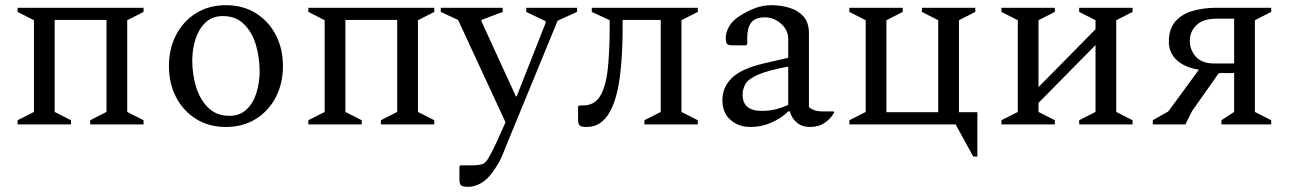

<svg xmlns="http://www.w3.org/2000/svg" viewBox="-20 -480 4974 741"><path d="M111 -402 48 -434V-450H534V-434L471 -402V-48L534 -16V0H328V-16L391 -48V-403H191V-48L254 -16V0H48V-16L111 -48Z M852 10Q786 10 736.5 -21Q687 -52 659.5 -105Q632 -158 632 -225Q632 -292 659.5 -345Q687 -398 736.5 -429Q786 -460 852 -460Q918 -460 967.5 -429Q1017 -398 1044.5 -345Q1072 -292 1072 -225Q1072 -158 1044.5 -105Q1017 -52 967.5 -21Q918 10 852 10ZM866 -33Q906 -33 932 -58Q958 -83 970 -122.5Q982 -162 982 -205Q982 -258 967.5 -307Q953 -356 921.5 -387Q890 -418 840 -418Q799 -418 773 -393Q747 -368 734.5 -329Q722 -290 722 -246Q722 -193 737 -144Q752 -95 784 -64Q816 -33 866 -33Z M1233 -402 1170 -434V-450H1656V-434L1593 -402V-48L1656 -16V0H1450V-16L1513 -48V-403H1313V-48L1376 -16V0H1170V-16L1233 -48Z M1787 241Q1764 241 1758.5 234.5Q1753 228 1753 212V162L1757 158H1803Q1828 158 1841 153.5Q1854 149 1865 130.5Q1876 112 1896 70L1931 -8L1748 -403L1681 -434V-450H1920V-434L1838 -403V-398L1971 -108H1974L2086 -392V-398L2011 -434V-450H2207V-434L2132 -400L1935 79Q1926 102 1919.5 117.5Q1913 133 1905 147.5Q1897 162 1882 183Q1862 212 1837 226.5Q1812 241 1787 241Z M2383 -378Q2383 -260 2371.5 -178Q2360 -96 2334 -49Q2318 -20 2296 -5Q2274 10 2244 10Q2223 10 2217 4Q2211 -2 2211 -19V-69L2215 -73H2230Q2274 -73 2296 -109Q2318 -145 2325.5 -213Q2333 -281 2333 -378V-402L2264 -434V-450H2673V-434L2610 -402V-48L2673 -16V0H2467V-16L2530 -48V-403H2383Z M2877 10Q2830 10 2799 -17.5Q2768 -45 2768 -94Q2768 -143 2804.5 -179Q2841 -215 2927 -235L3022 -257V-330Q3022 -364 2994.5 -388.5Q2967 -413 2932 -413Q2894 -413 2879 -392.5Q2864 -372 2864 -338V-310L2859 -305H2807Q2792 -305 2786.5 -310Q2781 -315 2781 -333Q2781 -355 2794 -378Q2807 -401 2834 -418Q2862 -436 2892.5 -448Q2923 -460 2958 -460Q2993 -460 3026.5 -450Q3060 -440 3081 -416.5Q3102 -393 3102 -351V-67Q3109 -60 3122 -55Q3135 -50 3158 -50H3196L3199 -48V-45Q3187 -23 3163.5 -6.5Q3140 10 3106 10Q3075 10 3055.5 -6.5Q3036 -23 3028 -50H3022Q2996 -24 2957.5 -7Q2919 10 2877 10ZM2846 -114Q2846 -52 2921 -52Q2945 -52 2968.5 -57Q2992 -62 3022 -75V-223Q2942 -208 2905 -191.5Q2868 -175 2857 -156Q2846 -137 2846 -114Z M3321 -48V-402L3258 -434V-450H3464V-434L3401 -402V-47H3601V-402L3538 -434V-450H3744V-434L3681 -402V-47H3752V124H3736L3668 0H3258V-16Z M3908 -402 3845 -434V-450H4051V-434L3988 -402V-144L4208 -367V-402L4145 -434V-450H4351V-434L4288 -402V-48L4351 -16V0H4145V-16L4208 -48V-306L3988 -83V-48L4051 -16V0H3845V-16L3908 -48Z M4694 0V-16L4743 -48V-198H4684L4581 -52L4555 0H4429V-16L4489 -50L4607 -211Q4551 -220 4521 -248.5Q4491 -277 4491 -319Q4491 -368 4515.5 -396.5Q4540 -425 4581.5 -437.5Q4623 -450 4675 -450H4886V-434L4823 -402V-48L4886 -16V0ZM4666 -235H4743V-408H4676Q4624 -408 4598 -383.5Q4572 -359 4572 -322Q4572 -287 4595.5 -261Q4619 -235 4666 -235Z"/></svg>

Font: Spectral
Style: Regular
Weight: 400
Designer: Jean-Baptiste Levee
Foundry: Production Type
Version: Version 2.001